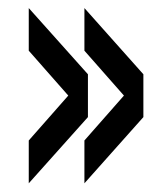

<svg xmlns="http://www.w3.org/2000/svg" viewBox="-20 -544 376 464"><path d="M184 -101V-204.5L279.5 -313L184 -421.5V-524.5L326.5 -364.5V-261ZM49.5 -101V-204.5L145 -313L49.5 -421.5V-524.5L192.5 -364.5V-261Z"/></svg>

Font: Big Shoulders Stencil Display Thin
Style: Bold
Weight: 700
Version: Version 2.001